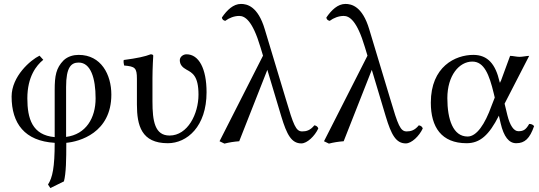

<svg xmlns="http://www.w3.org/2000/svg" viewBox="-20 -718 2742 976"><path d="M317 8C383 2 546 -42 546 -237C546 -339 494 -439 380 -439C354 -439 325 -432 303 -411C265 -372 258 -333 258 -260V-21C144 -31 119 -115 119 -218C119 -328 165 -386 200 -414L181 -435C135 -413 39 -330 39 -227C39 -90 106 -1 258 8C258 132 247 185 224 220L236 238L305 204C316 162 317 93 317 8ZM466 -218C466 -118 417 -35 316 -22V-276C316 -377 342 -400 380 -400C441 -400 466 -321 466 -218Z M755 -321C755 -371 759 -435 759 -435C759 -439 754 -442 746 -442C718 -431 678 -422 609 -413C607 -407 609 -391 611 -385C666 -380 676 -374 676 -317V-187C676 -80 699 10 833 10C931 10 1030 -75 1030 -249C1030 -369 991 -442 928 -442C911 -442 894 -429 894 -412C894 -389 908 -375 928 -364C957 -348 989 -333 989 -237C989 -139 934 -29 842 -29C767 -29 755 -102 755 -203Z M1598 -65C1595 -74 1589 -79 1578 -81C1557 -55 1537 -50 1516 -50C1484 -50 1472 -82 1433 -214L1326 -569C1291 -687 1235 -698 1205 -698C1166 -698 1134 -667 1108 -629C1110 -616 1118 -614 1125 -612C1145 -627 1171 -637 1196 -637C1224 -637 1263 -616 1304 -478L1317 -435L1096 0L1121 12C1144 6 1169 2 1196 0L1339 -363L1410 -126C1438 -33 1462 11 1512 11C1541 11 1580 -26 1598 -65Z M2129 -65C2126 -74 2120 -79 2109 -81C2088 -55 2068 -50 2047 -50C2015 -50 2003 -82 1964 -214L1857 -569C1822 -687 1766 -698 1736 -698C1697 -698 1665 -667 1639 -629C1641 -616 1649 -614 1656 -612C1676 -627 1702 -637 1727 -637C1755 -637 1794 -616 1835 -478L1848 -435L1627 0L1652 12C1675 6 1700 2 1727 0L1870 -363L1941 -126C1969 -33 1993 11 2043 11C2072 11 2111 -26 2129 -65Z M2545 -191 2670 -434C2657 -434 2636 -429 2621 -429C2606 -429 2588 -434 2573 -434L2526 -306H2525C2523 -298 2521 -294 2519 -304C2499 -391 2460 -439 2386 -439C2295 -439 2170 -380 2170 -196C2170 -72 2224 10 2352 10C2420 10 2466 -31 2516 -130L2525 -91C2541 -23 2567 10 2604 10C2648 10 2673 -14 2695 -77C2689 -84 2682 -88 2670 -88C2653 -58 2640 -51 2615 -51C2592 -51 2572 -80 2559 -133ZM2495 -222 2479 -181C2445 -86 2403 -24 2357 -24C2283 -24 2254 -111 2254 -219C2254 -334 2314 -405 2381 -405C2441 -405 2467 -339 2490 -243Z"/></svg>

Font: Libertinus Serif
Style: Regular
Weight: 400
Designer: Philipp H. Poll, Khaled Hosny
Foundry: Caleb Maclennan
Version: Version 7.050;RELEASE